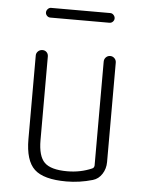

<svg xmlns="http://www.w3.org/2000/svg" viewBox="-51 -737 603 789"><g transform="rotate(5 250.0 -342.5)"><path d="M252 9.8Q158.2 9.8 120.1 -25.9Q82 -61.5 82 -150.4V-495.1Q82 -504.9 89.4 -512.2Q96.7 -519.5 108.4 -519.5Q118.2 -519.5 125 -512.7Q131.8 -505.9 131.8 -495.1V-150.4Q131.8 -84 158.2 -58.1Q184.6 -32.2 252 -32.2Q306.6 -32.2 353.5 -52.7Q361.3 -55.7 362.3 -65.4V-494.1Q362.3 -504.9 369.6 -512.2Q377 -519.5 387.2 -519.5Q397.5 -519.5 404.8 -512.2Q412.1 -504.9 412.1 -494.1V-84Q412.1 -56.6 397.9 -34.7Q383.8 -12.7 360.4 -5.9Q306.6 9.8 252 9.8ZM127.9 -695.3H372.1Q379.9 -695.3 385.7 -689Q391.6 -682.6 391.6 -674.8Q391.6 -667 385.7 -661.1Q379.9 -655.3 372.1 -655.3H127.9Q120.1 -655.3 114.3 -661.1Q108.4 -667 108.4 -674.8Q108.4 -682.6 114.3 -689Q120.1 -695.3 127.9 -695.3Z"/></g></svg>

Font: Rounded Mgen+ 1mn light
Style: Regular
Weight: 200
Designer: [Source Han Sans]
Ryoko NISHIZUKA  (kana & ideographs); Paul D. Hunt (Latin, Greek & Cyrillic); Wenlong ZHANG  (bopomofo
Version: Version 1.059.20150602